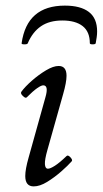

<svg xmlns="http://www.w3.org/2000/svg" viewBox="-20 -651 366 684"><path d="M100 13Q70 13 70 -24Q70 -48 82 -90L142 -305Q154 -347 134 -347Q127 -347 112.5 -337Q98 -327 75 -304Q71 -300 61.5 -309Q52 -318 56 -324Q69 -342 93.5 -363.5Q118 -385 144 -400.5Q170 -416 189 -416Q217 -416 217 -381Q217 -358 205 -316L149 -117Q139 -82 140 -66Q141 -50 151 -50Q159 -50 175.5 -60.5Q192 -71 217 -95Q222 -100 230.5 -91Q239 -82 236 -77Q222 -61 198 -40Q174 -19 148 -3Q122 13 100 13ZM57 -497Q76 -631 211 -631Q267 -631 296.5 -608.5Q326 -586 326 -539Q326 -529 324.5 -518.5Q323 -508 321 -497Q320 -493 310 -493Q300 -493 300 -497Q300 -538 274.5 -558Q249 -578 202 -578Q156 -578 126 -557.5Q96 -537 79 -497Q78 -493 67 -493Q56 -493 57 -497Z"/></svg>

Font: Junicode
Style: Italic
Weight: 400
Italic angle: -11°
Designer: Peter S. Baker
Version: Version 2.100; ttfautohint (v1.8.4)